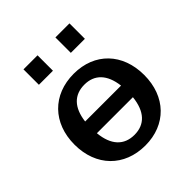

<svg xmlns="http://www.w3.org/2000/svg" viewBox="-197 -847 995 995"><g transform="rotate(-45 300.5 -350.0)"><path d="M431 -210C421 -115 375 -66 299 -66C223 -66 176 -115 167 -210ZM167 -296C178 -387 224 -434 299 -434C373 -434 419 -387 430 -296ZM43 -250C43 -92 146 13 300 13C452 13 554 -92 554 -250C554 -408 453 -513 300 -513C146 -513 43 -408 43 -250ZM235 -600V-713H132V-600ZM469 -600V-713H366V-600Z"/></g></svg>

Font: Perun SemiBold
Style: Regular
Weight: 600
Foundry: Copyright (c) Stefan Peev, Context Ltd, 2016
Version: Version 1.089